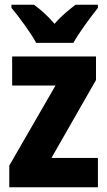

<svg xmlns="http://www.w3.org/2000/svg" viewBox="-20 -786 451 806"><path d="M132 -606H288C311 -648 361 -715 391 -753V-766H297C271 -746 239 -721 209 -686C180 -720 149 -747 123 -766H28V-753C59 -717 111 -645 132 -606ZM391 0V-123H196L383 -450V-549H31V-427H213L19 -91V0Z"/></svg>

Font: Noto Sans Malayalam Condensed ExtraBold
Style: Regular
Weight: 800
Width: 3
Designer: Jelle Bosma - Monotype Design Team
Foundry: Monotype Imaging Inc.
Version: Version 2.104